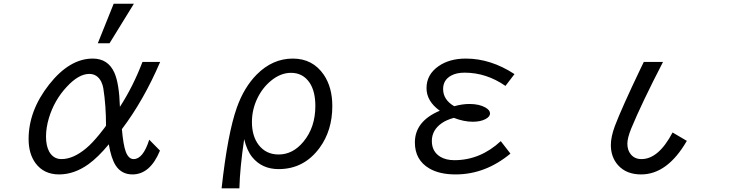

<svg xmlns="http://www.w3.org/2000/svg" viewBox="-20 -900 4040 1039"><path d="M509.3 -666 595.2 -879.9H704.6L572.8 -666ZM787.6 -144 845.7 -85Q792.5 43.9 696.8 43.9Q637.2 43.9 605.5 -5.4Q581.5 -43.5 568.8 -119.1Q510.7 -48.8 458.5 -11.2Q381.3 43.9 299.8 43.9Q217.8 43.9 172.9 -16.1Q134.8 -67.4 134.8 -147.5Q134.8 -301.3 245.6 -442.4Q356.4 -583 481.9 -583Q564.9 -583 599.1 -506.3Q625 -447.8 628.9 -321.8Q664.6 -377 695.1 -437.7Q725.6 -498.5 751 -564.9H846.7Q757.8 -357.4 639.6 -201.2Q647 -115.7 660.6 -79.1Q675.8 -39.1 703.1 -39.1Q754.4 -39.1 787.6 -144ZM553.7 -220.7Q553.7 -329.6 539.1 -422.4Q536.1 -440.4 527.8 -458Q506.3 -500 462.9 -500Q405.3 -500 340.3 -429.2Q273.9 -357.9 244.6 -261.2Q229 -208.5 229 -161.1Q229 -111.3 246.1 -79.6Q269 -39.1 313 -39.1Q376 -39.1 445.8 -97.2Q463.9 -112.3 481.9 -131.6Q500 -150.9 518.6 -173.8Q553.7 -217.3 553.7 -220.7Z M1179.2 119.1Q1211.9 -178.2 1261.7 -317.9Q1300.8 -427.7 1369.1 -496.6Q1455.1 -583 1564.5 -583Q1672.4 -583 1732.4 -495.1Q1778.3 -427.2 1778.3 -326.2Q1778.3 -193.8 1709.5 -100.1Q1625 15.1 1487.8 15.1Q1397.9 15.1 1345.2 -49.3Q1315.9 -85.4 1301.3 -147Q1278.3 8.3 1275.4 119.1ZM1554.7 -505.9Q1498.5 -505.9 1446.3 -462.9Q1399.9 -424.8 1372.1 -366.7Q1343.3 -306.2 1343.3 -239.7Q1343.3 -164.1 1379.4 -116.2Q1419.4 -64 1487.8 -64Q1564.9 -64 1622.1 -133.3Q1686.5 -210.9 1686.5 -326.7Q1686.5 -405.8 1655.3 -452.6Q1619.1 -505.9 1554.7 -505.9Z M2742.2 -68.8Q2606.4 43.9 2445.3 43.9Q2357.9 43.9 2302.7 11.2Q2225.1 -34.7 2225.1 -128.9Q2225.1 -244.1 2359.9 -300.8Q2288.1 -352.1 2288.1 -423.3Q2288.1 -497.1 2354 -542.5Q2412.6 -583 2501 -583Q2635.7 -583 2764.2 -499L2715.3 -435.1Q2611.8 -506.8 2494.1 -506.8Q2450.2 -506.8 2420.9 -490.7Q2377.9 -466.8 2377.9 -418.5Q2377.9 -359.9 2438 -325.2Q2481.9 -337.4 2520 -337.4Q2573.7 -337.4 2607.4 -317.9Q2631.8 -303.7 2631.8 -286.1Q2631.8 -269 2607.9 -255.9Q2580.6 -241.2 2538.1 -241.2Q2490.2 -241.2 2436 -262.2Q2396.5 -251.5 2371.1 -233.9Q2316.9 -196.3 2316.9 -137.2Q2316.9 -79.1 2363.3 -51.3Q2393.6 -33.2 2439 -33.2Q2578.6 -33.2 2689.9 -136.2Z M3696.8 -137.7Q3591.8 43.9 3449.2 43.9Q3369.6 43.9 3324.7 -5.9Q3285.6 -49.8 3285.6 -115.2Q3285.6 -159.2 3307.1 -217.3Q3342.3 -311 3447.8 -531.7L3463.9 -564.9H3567.9Q3452.6 -341.8 3396 -205.1Q3375 -153.3 3375 -122.6Q3375 -87.4 3393.1 -65.4Q3414.1 -39.1 3451.2 -39.1Q3543.9 -39.1 3619.6 -183.1Z"/></svg>

Font: FORM UDPGothic
Style: Regular
Weight: 400
Foundry: Pronama LLC
Version: Version 1.05101